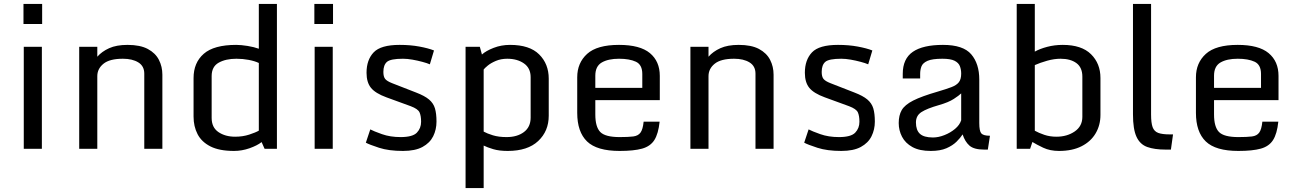

<svg xmlns="http://www.w3.org/2000/svg" viewBox="-20 -755 6570 974"><path d="M100.6 -517.6H192.4V0H100.6ZM99.1 -734.9H193.8V-633.3H99.1Z M381.8 -517.6H473.6V-467.3Q496.6 -493.7 533.7 -510.5Q570.8 -527.3 627 -527.3Q690.9 -527.3 729.7 -506.6Q768.6 -485.8 786.1 -451.4Q803.7 -417 803.7 -376V0H711.9V-381.3Q711.9 -419.9 681.6 -438.5Q651.4 -457 603.5 -457Q536.1 -457 504.9 -431.6Q473.6 -406.2 473.6 -368.7V0H381.8Z M961.9 -163.6V-358.9Q961.9 -437 1013.7 -482.2Q1065.4 -527.3 1178.2 -527.3Q1202.6 -527.3 1235.8 -522Q1269 -516.6 1293 -507.8V-734.9H1384.8V0H1322.3L1307.1 -34.2Q1284.7 -16.6 1245.8 -2.9Q1207 10.7 1167 10.7Q1092.8 10.7 1047.6 -12.2Q1002.4 -35.2 982.2 -74.5Q961.9 -113.8 961.9 -163.6ZM1293 -92.3V-435.5Q1272.5 -445.3 1241.9 -451.2Q1211.4 -457 1179.2 -457Q1125 -457 1089.4 -437Q1053.7 -417 1053.7 -369.1V-156.7Q1053.7 -108.4 1088.1 -85Q1122.6 -61.5 1172.9 -61.5Q1211.9 -61.5 1244.6 -72.3Q1277.3 -83 1293 -92.3Z M1576.2 -517.6H1668V0H1576.2ZM1574.7 -734.9H1669.4V-633.3H1574.7Z M1835.9 -31.2 1858.4 -98.6Q1875.5 -89.4 1917.5 -74.5Q1959.5 -59.6 2012.2 -59.6Q2073.2 -59.6 2094.7 -82Q2116.2 -104.5 2116.2 -137.2Q2116.2 -167.5 2108.2 -185.1Q2100.1 -202.6 2063.5 -216.3L1940.4 -261.2Q1884.3 -281.7 1861.8 -309.6Q1839.4 -337.4 1839.4 -385.7Q1839.4 -451.2 1875.5 -489.3Q1911.6 -527.3 2007.3 -527.3Q2062 -527.3 2107.7 -518.8Q2153.3 -510.3 2181.6 -499L2160.6 -428.7Q2146 -435.1 2122.1 -441.4Q2098.1 -447.8 2072.3 -452.4Q2046.4 -457 2024.4 -457Q1961.4 -457 1943.1 -441.2Q1924.8 -425.3 1924.8 -390.1Q1924.8 -366.2 1933.8 -354.7Q1942.9 -343.3 1969.2 -333L2090.8 -285.6Q2134.3 -269 2156.5 -250.2Q2178.7 -231.4 2186.5 -205.1Q2194.3 -178.7 2194.3 -138.2Q2194.3 -97.7 2177.5 -63.7Q2160.6 -29.8 2123.3 -9.5Q2085.9 10.7 2024.4 10.7Q1952.1 10.7 1902.8 -5.4Q1853.5 -21.5 1835.9 -31.2Z M2341.8 199.2V-517.6H2414.1L2424.8 -478.5Q2445.3 -497.1 2484.1 -512.2Q2522.9 -527.3 2567.4 -527.3Q2666.5 -527.3 2715.1 -479Q2763.7 -430.7 2763.7 -356V-168Q2763.7 -89.8 2710.2 -39.6Q2656.7 10.7 2555.7 10.7Q2512.2 10.7 2482.2 1.7Q2452.1 -7.3 2433.6 -16.6V199.2ZM2549.8 -59.6Q2604 -59.6 2637.9 -85.2Q2671.9 -110.8 2671.9 -158.2V-363.3Q2671.9 -409.7 2637.9 -433.3Q2604 -457 2553.2 -457Q2521 -457 2495.4 -446Q2469.7 -435.1 2453.9 -421.9Q2438 -408.7 2433.6 -402.3V-87.4Q2451.2 -77.6 2480.5 -68.6Q2509.8 -59.6 2549.8 -59.6Z M2908.2 -182.6V-362.8Q2908.2 -436 2958.5 -481.7Q3008.8 -527.3 3120.1 -527.3Q3226.6 -527.3 3276.9 -485.6Q3327.1 -443.8 3327.1 -370.1V-247.1H3000V-174.3Q3000 -111.3 3025.1 -85.4Q3050.3 -59.6 3123.5 -59.6Q3167 -59.6 3192.1 -62.7Q3217.3 -65.9 3229.2 -82.3Q3241.2 -98.6 3245.1 -137.7H3326.2Q3319.8 -76.7 3299.6 -44.7Q3279.3 -12.7 3237.3 -1Q3195.3 10.7 3123.5 10.7Q3007.8 10.7 2958 -37.6Q2908.2 -85.9 2908.2 -182.6ZM3238.3 -309.1V-379.9Q3238.3 -426.8 3205.8 -441.9Q3173.3 -457 3120.1 -457Q3065.4 -457 3032.7 -438Q3000 -418.9 3000 -371.1V-309.1Z M3482.4 -517.6H3574.2V-467.3Q3597.2 -493.7 3634.3 -510.5Q3671.4 -527.3 3727.5 -527.3Q3791.5 -527.3 3830.3 -506.6Q3869.1 -485.8 3886.7 -451.4Q3904.3 -417 3904.3 -376V0H3812.5V-381.3Q3812.5 -419.9 3782.2 -438.5Q3752 -457 3704.1 -457Q3636.7 -457 3605.5 -431.6Q3574.2 -406.2 3574.2 -368.7V0H3482.4Z M4059.6 -31.2 4082 -98.6Q4099.1 -89.4 4141.1 -74.5Q4183.1 -59.6 4235.8 -59.6Q4296.9 -59.6 4318.4 -82Q4339.8 -104.5 4339.8 -137.2Q4339.8 -167.5 4331.8 -185.1Q4323.7 -202.6 4287.1 -216.3L4164.1 -261.2Q4107.9 -281.7 4085.4 -309.6Q4063 -337.4 4063 -385.7Q4063 -451.2 4099.1 -489.3Q4135.3 -527.3 4231 -527.3Q4285.6 -527.3 4331.3 -518.8Q4377 -510.3 4405.3 -499L4384.3 -428.7Q4369.6 -435.1 4345.7 -441.4Q4321.8 -447.8 4295.9 -452.4Q4270 -457 4248 -457Q4185.1 -457 4166.7 -441.2Q4148.4 -425.3 4148.4 -390.1Q4148.4 -366.2 4157.5 -354.7Q4166.5 -343.3 4192.9 -333L4314.5 -285.6Q4357.9 -269 4380.1 -250.2Q4402.3 -231.4 4410.2 -205.1Q4418 -178.7 4418 -138.2Q4418 -97.7 4401.1 -63.7Q4384.3 -29.8 4346.9 -9.5Q4309.6 10.7 4248 10.7Q4175.8 10.7 4126.5 -5.4Q4077.1 -21.5 4059.6 -31.2Z M4701.7 10.7Q4644.5 10.7 4608.6 -9Q4572.8 -28.8 4555.9 -61.3Q4539.1 -93.8 4539.1 -130.9Q4539.1 -169.9 4554.4 -196.5Q4569.8 -223.1 4612.5 -244.9Q4655.3 -266.6 4737.8 -290.5Q4780.8 -303.2 4806.6 -313Q4832.5 -322.8 4844.2 -337.9Q4856 -353 4856 -381.3Q4856 -402.3 4849.4 -419.4Q4842.8 -436.5 4822.5 -446.8Q4802.2 -457 4760.7 -457Q4709 -457 4685.1 -446.3Q4661.1 -435.5 4654.5 -418.2Q4647.9 -400.9 4647.9 -379.9V-356.9H4559.6V-380.4Q4559.6 -457 4610.8 -492.2Q4662.1 -527.3 4763.7 -527.3Q4866.2 -527.3 4907 -479.5Q4947.8 -431.6 4947.8 -351.6V-130.9Q4947.8 -89.8 4958.3 -78.1Q4968.8 -66.4 5002 -66.4L4991.2 3.9H4972.7Q4920.9 3.9 4897.9 -16.4Q4875 -36.6 4863.3 -73.2Q4852.1 -55.7 4832.3 -36.1Q4812.5 -16.6 4781 -2.9Q4749.5 10.7 4701.7 10.7ZM4712.9 -57.6Q4740.7 -57.6 4771 -69.6Q4801.3 -81.5 4825 -101.3Q4848.6 -121.1 4856 -145V-281.2Q4845.2 -270.5 4818.6 -253.2Q4792 -235.8 4742.7 -221.7Q4682.6 -204.6 4654.5 -186.5Q4626.5 -168.5 4626.5 -133.8Q4626.5 -94.7 4646.7 -76.2Q4667 -57.6 4712.9 -57.6Z M5352.5 10.7Q5306.6 10.7 5272.2 -5.6Q5237.8 -22 5217.3 -34.7L5205.6 0H5137.7V-734.9H5229.5V-493.2Q5254.4 -507.3 5292 -517.3Q5329.6 -527.3 5371.1 -527.3Q5466.8 -527.3 5514.6 -480Q5562.5 -432.6 5562.5 -359.4V-171.9Q5562.5 -120.1 5538.1 -78.6Q5513.7 -37.1 5466.8 -13.2Q5419.9 10.7 5352.5 10.7ZM5338.9 -61.5Q5393.1 -61.5 5431.9 -88.1Q5470.7 -114.7 5470.7 -162.1V-366.2Q5470.7 -412.6 5440.7 -434.8Q5410.6 -457 5359.9 -457Q5327.6 -457 5291.5 -446.8Q5255.4 -436.5 5229.5 -424.8V-91.8Q5249.5 -80.6 5277.8 -71Q5306.2 -61.5 5338.9 -61.5Z M5727.5 -174.8V-734.9H5819.3V-173.8Q5819.3 -131.8 5827.1 -110.1Q5835 -88.4 5855.5 -80.8Q5876 -73.2 5914.6 -73.2H5930.7L5919.9 3.9H5893.6Q5836.9 3.9 5800 -9.3Q5763.2 -22.5 5745.4 -61Q5727.5 -99.6 5727.5 -174.8Z M6046.9 -182.6V-362.8Q6046.9 -436 6097.2 -481.7Q6147.5 -527.3 6258.8 -527.3Q6365.2 -527.3 6415.5 -485.6Q6465.8 -443.8 6465.8 -370.1V-247.1H6138.7V-174.3Q6138.7 -111.3 6163.8 -85.4Q6189 -59.6 6262.2 -59.6Q6305.7 -59.6 6330.8 -62.7Q6356 -65.9 6367.9 -82.3Q6379.9 -98.6 6383.8 -137.7H6464.8Q6458.5 -76.7 6438.2 -44.7Q6418 -12.7 6376 -1Q6334 10.7 6262.2 10.7Q6146.5 10.7 6096.7 -37.6Q6046.9 -85.9 6046.9 -182.6ZM6377 -309.1V-379.9Q6377 -426.8 6344.5 -441.9Q6312 -457 6258.8 -457Q6204.1 -457 6171.4 -438Q6138.7 -418.9 6138.7 -371.1V-309.1Z"/></svg>

Font: Monda
Style: Regular
Weight: 400
Designer: Vernon Adams
Foundry: Vernon Adams
Version: Version 2.100; ttfautohint (v1.8.3)